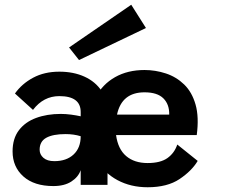

<svg xmlns="http://www.w3.org/2000/svg" viewBox="-20 -779 1008 809"><path d="M205 5Q124 5 78.5 -35.5Q33 -76 33 -141Q33 -195 59.5 -230Q86 -265 132 -282Q178 -299 236 -299Q257 -299 279.5 -296Q302 -293 320 -289V-307Q320 -374 230 -374Q163 -374 119 -316L43 -385Q72 -426 119.5 -451.5Q167 -477 230 -477Q290 -477 336 -456Q382 -435 408 -396Q434 -357 433 -303V0H320V-62Q310 -33 280.5 -14Q251 5 205 5ZM209 -100Q260 -100 290 -128Q320 -156 320 -205Q291 -214 256 -214Q203 -214 175 -198.5Q147 -183 147 -148Q147 -128 163 -114Q179 -100 209 -100ZM813 -101Q788 -59 736.5 -24.5Q685 10 602 10Q531 10 475 -20Q419 -50 387 -106.5Q355 -163 355 -243Q355 -316 383.5 -370Q412 -424 465 -454Q518 -484 589 -484Q635 -484 679 -469.5Q723 -455 756 -423Q789 -391 804 -338.5Q819 -286 809 -210H469Q477 -151 511.5 -121.5Q546 -92 602 -92Q656 -92 685.5 -113Q715 -134 727 -170ZM589 -390Q493 -390 473 -296H693Q694 -339 668.5 -364.5Q643 -390 589 -390ZM313 -526 271 -579 533 -759 595 -661Z"/></svg>

Font: Lil Grotesk Bold
Style: Regular
Weight: 700
Designer: Bastien Sozeau
Foundry: NBR — Bastien Sozeau
Version: Version 4.002; ttfautohint (v1.8.4.7-5d5b)